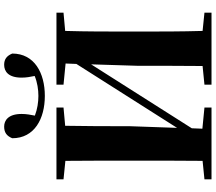

<svg xmlns="http://www.w3.org/2000/svg" viewBox="-77 -962 1039 925"><g transform="rotate(-90 442.5 -499.5)"><path d="M443 -803C553 -803 647 -853 647 -960C636 -987 619 -999 593 -999C561 -999 531 -979 531 -915C531 -891 535 -872 539 -852C508 -839 473 -834 443 -834C413 -834 379 -839 348 -851C352 -872 356 -891 356 -915C356 -979 325 -999 295 -999C267 -999 250 -987 239 -960C239 -853 333 -803 443 -803ZM844 -713V-747H497V-713L599 -703L597 -651L289 -166L297 -395C297 -499 297 -603 299 -705L387 -713V-747H41V-713L130 -704C131 -602 131 -499 131 -395V-351C131 -247 131 -144 130 -43L41 -34V0H387V-34L285 -44L287 -95L595 -580L588 -355C588 -247 588 -144 587 -43L497 -34V0H844V-34L756 -43C753 -146 753 -249 753 -351V-395C753 -499 753 -603 756 -705Z"/></g></svg>

Font: Noto Serif CJK JP Black
Style: Regular
Weight: 900
Designer: Ryoko NISHIZUKA 西塚涼子 (kana & ideographs); Frank Grießhammer (Latin, Greek & Cyrillic); Wenlong ZHANG 张文龙 (bopomofo); San
Foundry: Adobe Systems Incorporated
Version: Version 1.001;PS 1.001;hotconv 16.6.54;makeotf.lib2.5.65590